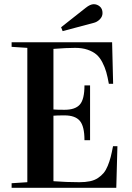

<svg xmlns="http://www.w3.org/2000/svg" viewBox="-20 -899 631 919"><path d="M35.6 0V-22L110.8 -26.9V-669.9L35.6 -674.8V-696.8H516.6L521.5 -498H501Q495.1 -531.2 488.5 -554.4Q481.9 -577.6 469.7 -601.1Q457.5 -624.5 441.2 -638.4Q424.8 -652.3 399.2 -661.1Q373.5 -669.9 339.8 -669.9Q298.3 -669.9 235.8 -665V-375Q250.5 -373.5 289.1 -373.5Q340.3 -373.5 362.3 -398.7Q384.3 -423.8 384.3 -490.2H411.1V-228H384.3Q384.3 -294.4 362.1 -320.6Q339.8 -346.7 289.1 -346.7Q251.5 -346.7 235.8 -345.2V-31.7Q298.3 -26.9 359.9 -26.9Q388.7 -26.9 410.6 -31.5Q432.6 -36.1 448.7 -46.9Q464.8 -57.6 476.1 -71Q487.3 -84.5 495.8 -105.5Q504.4 -126.5 509.8 -147.5Q515.1 -168.5 521 -199.2H542L536.6 0ZM272.5 -768.6 390.6 -861.8Q412.1 -878.9 428.7 -878.9Q444.8 -878.9 457.8 -867.9Q470.7 -856.9 470.7 -836.4Q470.7 -819.3 457.5 -806.2Q444.3 -793 426.8 -789.1L279.8 -750Z"/></svg>

Font: Vidaloka
Style: Regular
Weight: 400
Designer: Cyreal (www.cyreal.org)
Foundry: Cyreal (www.cyreal.org)
Version: Version 1.011